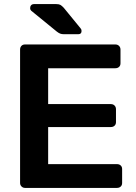

<svg xmlns="http://www.w3.org/2000/svg" viewBox="-20 -917 663 937"><path d="M102 0Q92 0 85 -7Q78 -14 78 -24V-675Q78 -686 84.5 -693Q91 -700 102 -700H543Q554 -700 561 -693Q568 -686 568 -675V-608Q568 -597 561 -590.5Q554 -584 543 -584H215V-409H521Q532 -409 539 -402Q546 -395 546 -384V-321Q546 -310 539 -303.5Q532 -297 521 -297H215V-116H551Q562 -116 569 -109.5Q576 -103 576 -92V-24Q576 -13 569 -6.5Q562 0 551 0ZM292 -750Q281 -750 273.5 -753Q266 -756 257 -763L132 -865Q127 -870 127 -877Q127 -886 132 -891.5Q137 -897 146 -897H255Q268 -897 275 -893Q282 -889 292 -878L373 -779Q378 -774 378 -766Q378 -750 362 -750Z"/></svg>

Font: Rubik AZ
Style: Regular
Weight: 500
Designer: Hubert and Fischer
Foundry: Hubert & Fischer
Version: Version 2.000